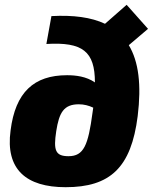

<svg xmlns="http://www.w3.org/2000/svg" viewBox="-20 -765 636 799"><path d="M596 -645 507 -745 417 -666C360 -693 285 -703 194 -698L173 -582C324 -591 375 -551 375 -422C339 -447 295 -452 259 -452C121 -452 44 -381 24 -222C2 -60 89 14 253 14C438 14 526 -67 553 -282C569 -412 557 -509 516 -577ZM265 -115C210 -115 202 -140 214 -219C226 -296 245 -331 308 -331C329 -331 349 -326 368 -317L365 -296C347 -161 329 -115 265 -115Z"/></svg>

Font: Exo 2 Extra Bold
Style: Italic
Weight: 800
Italic angle: -8°
Designer: Natanael Gama
Version: Version 1.001;PS 001.001;hotconv 1.0.88;makeotf.lib2.5.64775